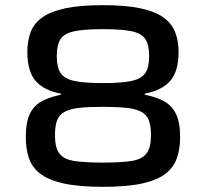

<svg xmlns="http://www.w3.org/2000/svg" viewBox="-20 -716 798 744"><path d="M379 8Q284 8 225 -5.5Q166 -19 134.5 -44Q103 -69 91.5 -104.5Q80 -140 80 -184Q80 -242 95.5 -274.5Q111 -307 141.5 -323.5Q172 -340 216 -349V-353Q149 -366 117.5 -403Q86 -440 86 -515Q86 -558 99 -592Q112 -626 144.5 -649Q177 -672 234 -684Q291 -696 379 -696Q466 -696 523 -684Q580 -672 612.5 -649Q645 -626 658.5 -592Q672 -558 672 -515Q672 -440 640 -403Q608 -366 541 -353V-349Q586 -340 616 -323.5Q646 -307 662 -274.5Q678 -242 678 -184Q678 -140 666 -104.5Q654 -69 623 -44Q592 -19 533 -5.5Q474 8 379 8ZM379 -86Q451 -86 491 -92.5Q531 -99 548 -122Q565 -145 565 -191Q565 -227 557 -249Q549 -271 528 -282.5Q507 -294 471 -298Q435 -302 379 -302Q322 -302 286.5 -298Q251 -294 230 -282.5Q209 -271 201 -249Q193 -227 193 -191Q193 -145 209.5 -122Q226 -99 266.5 -92.5Q307 -86 379 -86ZM379 -394Q452 -394 490.5 -402.5Q529 -411 543.5 -433.5Q558 -456 558 -498Q558 -541 544 -563.5Q530 -586 492 -594.5Q454 -603 379 -603Q304 -603 266 -594.5Q228 -586 214 -563.5Q200 -541 200 -498Q200 -456 214.5 -433.5Q229 -411 267.5 -402.5Q306 -394 379 -394Z"/></svg>

Font: Saira SemiExpanded Medium
Style: Regular
Weight: 500
Width: 6
Designer: Hector Gatti with collaboration of the Omnibus-Type team
Foundry: Omnibus-Type
Version: Version 1.101